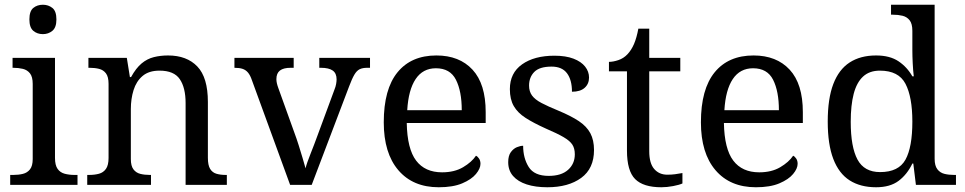

<svg xmlns="http://www.w3.org/2000/svg" viewBox="-20 -780 4071 810"><path d="M23 0V-42H36Q58 -42 76.5 -46.5Q95 -51 106.5 -65.5Q118 -80 118 -109V-426Q118 -456 106.5 -470.5Q95 -485 76.5 -489.5Q58 -494 36 -494H33V-536H212V-114Q212 -83 223 -67.5Q234 -52 253 -47Q272 -42 294 -42H307V0ZM161 -636Q137 -636 120.5 -650Q104 -664 104 -698Q104 -733 120.5 -746.5Q137 -760 161 -760Q184 -760 201 -746.5Q218 -733 218 -698Q218 -664 201 -650Q184 -636 161 -636Z M348 0V-42H356Q379 -42 397.5 -47Q416 -52 427 -67.5Q438 -83 438 -114V-426Q438 -456 427 -470.5Q416 -485 398 -489.5Q380 -494 358 -494H353V-536H515L528 -455H533Q554 -493 577.5 -512.5Q601 -532 629 -539Q657 -546 689 -546Q768 -546 812.5 -499.5Q857 -453 857 -350V-114Q857 -83 866.5 -67.5Q876 -52 893 -47Q910 -42 932 -42H937V0H763V-345Q763 -410 738.5 -446Q714 -482 653 -482Q608 -482 581.5 -459.5Q555 -437 543.5 -400Q532 -363 532 -320V-109Q532 -80 543 -65.5Q554 -51 572 -46.5Q590 -42 612 -42H617V0Z M1043 -441Q1036 -462 1026.5 -473.5Q1017 -485 1003.5 -489.5Q990 -494 969 -494V-536H1219V-494H1206Q1176 -494 1161 -482.5Q1146 -471 1146 -446Q1146 -438 1148 -429Q1150 -420 1154 -409L1222 -220Q1231 -196 1240 -167.5Q1249 -139 1256.5 -113.5Q1264 -88 1269 -70Q1274 -91 1290 -131Q1306 -171 1319 -207L1391 -402Q1396 -414 1398 -425.5Q1400 -437 1400 -445Q1400 -471 1383.5 -482.5Q1367 -494 1334 -494H1327V-536H1541V-494H1529Q1510 -494 1497.5 -488Q1485 -482 1475 -465Q1465 -448 1453 -416L1295 0H1204Z M1831 10Q1722 10 1660.5 -62Q1599 -134 1599 -264Q1599 -404 1657 -475Q1715 -546 1821 -546Q1918 -546 1973.5 -486Q2029 -426 2029 -307V-261H1696Q1698 -152 1735.5 -102.5Q1773 -53 1845 -53Q1897 -53 1933.5 -74.5Q1970 -96 1988 -123Q1995 -120 2001 -111Q2007 -102 2007 -89Q2007 -69 1988 -46Q1969 -23 1930 -6.5Q1891 10 1831 10ZM1928 -315Q1928 -395 1903.5 -443.5Q1879 -492 1819 -492Q1764 -492 1733.5 -446.5Q1703 -401 1698 -315Z M2289 10Q2239 10 2202 -2Q2165 -14 2144.5 -37.5Q2124 -61 2124 -96Q2124 -123 2135 -138Q2146 -153 2160.5 -159Q2175 -165 2187 -165Q2187 -113 2210.5 -75.5Q2234 -38 2295 -38Q2348 -38 2376.5 -63.5Q2405 -89 2405 -129Q2405 -154 2394.5 -170Q2384 -186 2357.5 -201.5Q2331 -217 2282 -238Q2231 -261 2197.5 -282.5Q2164 -304 2147.5 -332.5Q2131 -361 2131 -404Q2131 -472 2182.5 -508.5Q2234 -545 2319 -545Q2367 -545 2399.5 -532.5Q2432 -520 2448.5 -499Q2465 -478 2465 -453Q2465 -426 2446.5 -409.5Q2428 -393 2393 -393Q2393 -443 2372 -471Q2351 -499 2307 -499Q2256 -499 2234 -476.5Q2212 -454 2212 -419Q2212 -394 2224.5 -377Q2237 -360 2264.5 -345.5Q2292 -331 2336 -313Q2389 -291 2422 -269Q2455 -247 2470.5 -218Q2486 -189 2486 -147Q2486 -69 2432 -29.5Q2378 10 2289 10Z M2770 10Q2694 10 2659.5 -24.5Q2625 -59 2625 -145V-479H2549V-519Q2567 -519 2589 -526.5Q2611 -534 2627 -551Q2644 -569 2655 -595Q2666 -621 2673 -659H2719V-536H2850V-479H2719V-142Q2719 -91 2740 -67Q2761 -43 2795 -43Q2813 -43 2828 -45Q2843 -47 2859 -50V-6Q2846 0 2820 5Q2794 10 2770 10Z M3169 10Q3060 10 2998.5 -62Q2937 -134 2937 -264Q2937 -404 2995 -475Q3053 -546 3159 -546Q3256 -546 3311.5 -486Q3367 -426 3367 -307V-261H3034Q3036 -152 3073.5 -102.5Q3111 -53 3183 -53Q3235 -53 3271.5 -74.5Q3308 -96 3326 -123Q3333 -120 3339 -111Q3345 -102 3345 -89Q3345 -69 3326 -46Q3307 -23 3268 -6.5Q3229 10 3169 10ZM3266 -315Q3266 -395 3241.5 -443.5Q3217 -492 3157 -492Q3102 -492 3071.5 -446.5Q3041 -401 3036 -315Z M3676 10Q3610 10 3564.5 -19Q3519 -48 3495.5 -109.5Q3472 -171 3472 -267Q3472 -364 3495.5 -425.5Q3519 -487 3564.5 -516.5Q3610 -546 3676 -546Q3734 -546 3770.5 -521.5Q3807 -497 3829 -458H3835Q3832 -483 3830.5 -513.5Q3829 -544 3829 -568V-650Q3829 -680 3817.5 -694.5Q3806 -709 3787.5 -713.5Q3769 -718 3747 -718H3739V-760H3923V-110Q3923 -81 3934.5 -66Q3946 -51 3964.5 -46.5Q3983 -42 4005 -42H4013V0H3844L3833 -90H3829Q3807 -44 3771 -17Q3735 10 3676 10ZM3693 -54Q3771 -54 3800 -106.5Q3829 -159 3829 -267Q3829 -371 3800 -426.5Q3771 -482 3692 -482Q3648 -482 3621 -457Q3594 -432 3581.5 -384Q3569 -336 3569 -266Q3569 -160 3597.5 -107Q3626 -54 3693 -54Z"/></svg>

Font: Noto Serif Thai
Style: Regular
Weight: 400
Designer: Monotype Design Team
Foundry: Monotype Imaging Inc.
Version: Version 2.001